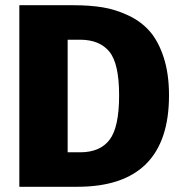

<svg xmlns="http://www.w3.org/2000/svg" viewBox="-20 -715 694 735"><path d="M262 -695Q323 -695 372.5 -687Q422 -679 471 -656Q520 -633 553 -595.5Q586 -558 606.5 -495.5Q627 -433 627 -350Q627 0 276 0H54V-695ZM286 -563H239V-132H287Q363 -132 399.5 -180Q436 -228 436 -350Q436 -472 398.5 -517.5Q361 -563 286 -563Z"/></svg>

Font: FiraGO ExtraBold
Style: Regular
Weight: 800
Designer: bBox Type
Foundry: bBox Type GmbH
Version: Version 1.001;PS 001.001;hotconv 1.0.88;makeotf.lib2.5.64775